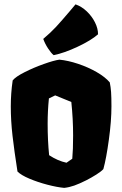

<svg xmlns="http://www.w3.org/2000/svg" viewBox="-20 -866 569 895"><path d="M499.5 -370.6Q499.5 -302.2 487.5 -215.1Q475.6 -127.9 461.9 -78.1Q453.6 -67.9 429.7 -52.7Q405.8 -37.6 381.8 -25.4Q349.6 -9.3 326.2 -1Q302.7 7.3 279.3 9.8Q246.1 6.8 201.2 -4.9Q156.2 -16.6 117.4 -33Q78.6 -49.3 61.5 -66.4Q46.4 -163.1 38.3 -233.4Q30.3 -303.7 30.3 -370.1Q30.3 -431.2 39.1 -491.2Q52.7 -508.3 94.7 -529.5Q136.7 -550.8 184.1 -567.6Q231.4 -584.5 256.8 -587.9Q297.4 -584 344.2 -568.4Q391.1 -552.7 430.9 -529.8Q470.7 -506.8 491.7 -481.9Q496.1 -460.4 497.8 -436.8Q499.5 -413.1 499.5 -370.6ZM202.1 -289.6Q202.1 -211.4 209 -142.6Q249 -116.2 290 -107.4L316.9 -126Q320.8 -166.5 320.8 -234.4Q320.8 -311 312.5 -390.6L237.3 -421.4L208 -407.2Q202.1 -348.6 202.1 -289.6ZM230 -608.9Q279.3 -618.7 342 -648.2Q404.8 -677.7 437 -706.1Q437 -733.4 422.6 -762Q408.2 -790.5 384.3 -813.2Q360.4 -835.9 332 -845.7L306.2 -814.9Q266.1 -767.6 241 -740.5Q215.8 -713.4 181.6 -684.6Q189.9 -661.6 203.9 -640.4Q217.8 -619.1 230 -608.9Z"/></svg>

Font: Fruktur
Style: Regular
Weight: 400
Designer: Viktoriya Grabowska
Foundry: Viktoriya Grabowska
Version: Version 1.004; ttfautohint (v1.4.1)